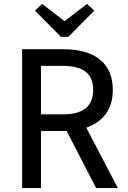

<svg xmlns="http://www.w3.org/2000/svg" viewBox="-20 -959 652 979"><path d="M309.1 -851.1 423.8 -939 460.9 -904.8 328.1 -771H291L158.2 -904.8L194.8 -939ZM189 0H92.8V-708H301.8Q425.8 -708 490.5 -654.5Q555.2 -601.1 555.2 -500Q555.2 -428.2 520.5 -379.6Q485.8 -331.1 419.9 -308.1L581.1 0H470.2L319.8 -291H189ZM455.1 -500Q455.1 -562 417.5 -592.5Q379.9 -623 301.8 -623H189V-376H301.8Q455.1 -376 455.1 -500Z"/></svg>

Font: Sarala
Style: Regular
Weight: 400
Designer: Andres Torresi
Foundry: Huerta Tipografica
Version: Version 1.004;PS 001.003;hotconv 1.0.70;makeotf.lib2.5.58329